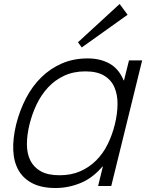

<svg xmlns="http://www.w3.org/2000/svg" viewBox="-20 -933 736 963"><path d="M620 -859 390 -695 371 -721 580 -913ZM538 0H472L496 -98H494Q445 -40 384 -15Q323 10 259 10Q189 10 143 -13.5Q97 -37 73 -79Q49 -121 46.5 -179.5Q44 -238 61 -309Q79 -380 110.5 -440.5Q142 -501 187.5 -545.5Q233 -590 291 -615Q349 -640 420 -640Q483 -640 529.5 -614Q576 -588 600 -530H602L627 -630H693ZM556 -309Q569 -362 569.5 -410Q570 -458 554 -495Q538 -532 502.5 -553.5Q467 -575 408 -575Q349 -575 302.5 -553.5Q256 -532 221.5 -495Q187 -458 164 -410Q141 -362 128 -309Q115 -256 115 -209.5Q115 -163 132 -128.5Q149 -94 184.5 -74Q220 -54 279 -54Q337 -54 382.5 -74Q428 -94 462.5 -128.5Q497 -163 520 -209.5Q543 -256 556 -309Z"/></svg>

Font: TypoPRO Sinkin Sans
Style: 300 Light Italic
Weight: 300
Italic angle: -112°
Designer: Keith Bates
Foundry: K-Type
Version: Sinkin Sans (version 1.0)  by Keith Bates   •   © 2014   www